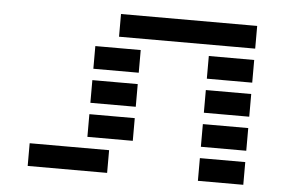

<svg xmlns="http://www.w3.org/2000/svg" viewBox="-49 -753 1222 823"><g transform="rotate(5 561.5 -342.0)"><path d="M830.1 0V-97.7H1025.4V0ZM341.8 -439.5V-537.1H537.1V-439.5ZM341.8 -293V-390.6H537.1V-293ZM341.8 -146.5V-244.1H537.1V-146.5ZM97.7 0V-97.7H439.5V0ZM439.5 -585.9V-683.6H1025.4V-585.9ZM830.1 -439.5V-537.1H1025.4V-439.5ZM830.1 -293V-390.6H1025.4V-293ZM830.1 -146.5V-244.1H1025.4V-146.5Z"/></g></svg>

Font: Trigram
Style: Regular
Weight: 400
Designer: GGBotNet
Foundry: GGBotNet
Version: 1.05